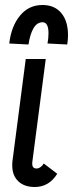

<svg xmlns="http://www.w3.org/2000/svg" viewBox="-20 -737 314 768"><path d="M109 -82Q109 -63 126 -63Q134 -63 142 -68.5Q150 -74 155 -83L209 -42Q176 11 119 11Q77 11 53 -12Q29 -35 29 -75Q29 -87 30 -94L83 -501H163L109 -87ZM252 -596Q252 -579 249 -559L170 -563Q174 -584 174 -604Q174 -648 150 -648Q128 -648 114 -624Q100 -600 94 -559L17 -563Q25 -632 60 -674.5Q95 -717 150 -717Q198 -717 225 -685Q252 -653 252 -596Z"/></svg>

Font: Bellota
Style: Bold Italic
Weight: 700
Italic angle: -7.5°
Designer: Kemie Guaida
Foundry: Kemie Guaida
Version: Version 4.001